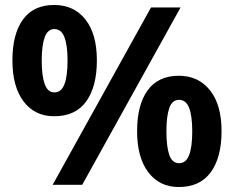

<svg xmlns="http://www.w3.org/2000/svg" viewBox="-20 -744 942 773"><path d="M198 -724Q278 -724 324 -665.5Q370 -607 370 -501Q370 -395 327 -335.5Q284 -276 198 -276Q120 -276 75 -335.5Q30 -395 30 -501Q30 -607 72.5 -665.5Q115 -724 198 -724ZM707 -714 311 0H192L588 -714ZM199 -627Q172 -627 160 -594Q148 -561 148 -500Q148 -439 160 -405.5Q172 -372 199 -372Q227 -372 239.5 -405Q252 -438 252 -500Q252 -561 239.5 -594Q227 -627 199 -627ZM700 -439Q779 -439 825.5 -380.5Q872 -322 872 -216Q872 -110 828.5 -50.5Q785 9 700 9Q622 9 577 -50.5Q532 -110 532 -216Q532 -322 574.5 -380.5Q617 -439 700 -439ZM701 -342Q673 -342 661.5 -309Q650 -276 650 -215Q650 -154 661.5 -120.5Q673 -87 701 -87Q729 -87 741.5 -120Q754 -153 754 -215Q754 -277 741.5 -309.5Q729 -342 701 -342Z"/></svg>

Font: Noto Sans Thai Looped
Style: Bold
Weight: 700
Designer: Sasikarn Vongin, Ben Mitchell
Foundry: The Fontpad Ltd
Version: Version 1.001; ttfautohint (v1.8.4.7-5d5b)